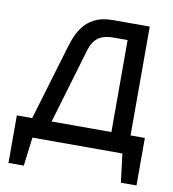

<svg xmlns="http://www.w3.org/2000/svg" viewBox="-72 -564 666 740"><g transform="rotate(10 260.5 -194.0)"><path d="M455 -74V-500H313Q268 -500 239 -485Q210 -470 193.5 -446.5Q177 -423 168 -398Q159 -373 154 -355L70 -74H10V112H70L84 0H436L450 112H511V-74ZM146 -74 233 -367Q238 -384 245.5 -396.5Q253 -409 264 -417.5Q275 -426 290.5 -430Q306 -434 326 -434H380V-74Z"/></g></svg>

Font: Advent Pro Medium
Style: Regular
Weight: 500
Designer: VivaRado, Andreas Kalpakidis
Foundry: VivaRado, Andreas Kalpakidis
Version: Version 3.000